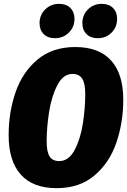

<svg xmlns="http://www.w3.org/2000/svg" viewBox="-20 -960 664 1000"><path d="M622 -441Q622 -322 586 -217Q550 -112 472 -46Q394 20 275 20Q152 20 88.5 -50.5Q25 -121 25 -256Q25 -375 61 -479.5Q97 -584 175 -649.5Q253 -715 372 -715Q495 -715 558.5 -645Q622 -575 622 -441ZM223 -224Q223 -169 238.5 -145Q254 -121 288 -121Q338 -121 368.5 -178.5Q399 -236 411.5 -316Q424 -396 424 -470Q424 -526 408 -550.5Q392 -575 358 -575Q309 -575 278.5 -516Q248 -457 235.5 -376Q223 -295 223 -224ZM186 -839Q186 -882 215.5 -911Q245 -940 287 -940Q325 -940 346.5 -918.5Q368 -897 368 -862Q368 -819 338.5 -790Q309 -761 266 -761Q229 -761 207.5 -782.5Q186 -804 186 -839ZM409 -839Q409 -882 438 -911Q467 -940 510 -940Q547 -940 568.5 -918.5Q590 -897 590 -862Q590 -819 561 -790Q532 -761 489 -761Q452 -761 430.5 -782.5Q409 -804 409 -839Z"/></svg>

Font: Fira Sans Condensed Black
Style: Italic
Weight: 900
Width: 3
Italic angle: -8°
Designer: Carrois Corporate & Edenspiekermann AG
Foundry: Carrois Corporate GbR & Edenspiekermann AG
Version: Version 4.203